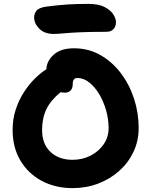

<svg xmlns="http://www.w3.org/2000/svg" viewBox="-20 -960 780 990"><path d="M354 10Q265 10 195 -27.5Q125 -65 85 -132.5Q45 -200 45 -290Q45 -347 61.5 -396.5Q78 -446 104.5 -486.5Q131 -527 161.5 -556.5Q192 -586 219 -603Q221 -646 257.5 -678.5Q294 -711 361 -711Q436 -711 497 -676.5Q558 -642 602.5 -583.5Q647 -525 671 -451.5Q695 -378 695 -300Q695 -234 668.5 -177.5Q642 -121 595 -79Q548 -37 486.5 -13.5Q425 10 354 10ZM197 -290Q197 -217 240.5 -176.5Q284 -136 354 -136Q405 -136 447 -157.5Q489 -179 514.5 -216Q540 -253 540 -300Q540 -345 527 -391Q514 -437 491.5 -474.5Q469 -512 440 -535Q411 -558 378 -558Q355 -558 355 -526Q355 -504 343.5 -493Q332 -482 314 -482Q303 -482 293 -485Q242 -444 219.5 -397.5Q197 -351 197 -290ZM258 -785Q209 -785 182.5 -812Q156 -839 156 -870Q156 -888 167.5 -904Q179 -920 219 -926Q281 -934 328.5 -937Q376 -940 435 -940Q488 -940 519 -924Q550 -908 564 -886Q578 -864 578 -846Q578 -823 565 -809.5Q552 -796 528 -796Q443 -796 390.5 -793.5Q338 -791 307.5 -788Q277 -785 258 -785Z"/></svg>

Font: Shantell Sans Normal
Style: Bold
Weight: 700
Designer: Stephen Nixon, Anya Danilova, Shantell Martin
Foundry: Arrow Type
Version: Version 1.009;[a7da0bfa3]